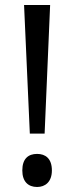

<svg xmlns="http://www.w3.org/2000/svg" viewBox="-20 -734 297 766"><path d="M158 -201 180 -714H76L99 -201ZM69 -54C69 -9 93 12 128 12C160 12 187 -8 187 -54C187 -102 161 -120 128 -120C93 -120 69 -101 69 -54Z"/></svg>

Font: Noto Sans Lao Looped UI SemiCond
Style: Regular
Weight: 400
Width: 4
Designer: Mark Frömberg, Ben Mitchell
Foundry: The Fontpad Ltd
Version: Version 1.001